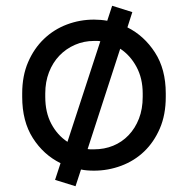

<svg xmlns="http://www.w3.org/2000/svg" viewBox="-20 -578 652 666"><path d="M555 -242Q555 -180 534.5 -132.5Q514 -85 480 -52.5Q446 -20 400.5 -3Q355 14 306 14Q280 14 261 10L242 68L171 46L190 -12Q131 -41 94 -99Q57 -157 57 -242V-254Q57 -315 77.5 -362.5Q98 -410 132.5 -443Q167 -476 212 -493Q257 -510 306 -510Q317 -510 329 -509Q341 -508 352 -506L369 -558L439 -536L422 -483Q480 -454 517.5 -396Q555 -338 555 -254ZM137 -242Q137 -188 158 -148.5Q179 -109 214 -86L328 -435Q323 -436 317 -436Q311 -436 306 -436Q271 -436 240 -422.5Q209 -409 186 -385Q163 -361 150 -327.5Q137 -294 137 -254ZM306 -60Q342 -60 372.5 -72.5Q403 -85 426 -109Q449 -133 462 -166.5Q475 -200 475 -242V-254Q475 -306 453.5 -346Q432 -386 397 -409L284 -61Q289 -60 294.5 -60Q300 -60 306 -60Z"/></svg>

Font: Space Mono
Style: Regular
Weight: 400
Monospace: yes
Designer: Colophon Foundry / Benjamin Critton
Foundry: Colophon Foundry
Version: Version 1.000;PS 1.003;hotconv 1.0.81;makeotf.lib2.5.63406